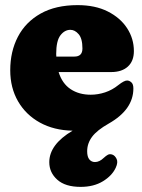

<svg xmlns="http://www.w3.org/2000/svg" viewBox="-20 -499 556 750"><path d="M432 156.5Q417.5 187.5 381.8 209.2Q346 231 295 231Q235 231 203.8 203Q172.5 175 172.5 134.5Q172.5 65.5 263.5 11.5Q190.5 10 135.8 -20.2Q81 -50.5 50.5 -103.2Q20 -156 20 -224.5Q20 -298 50 -355.5Q80 -413 138.8 -446Q197.5 -479 283 -479Q352 -479 401 -454.2Q450 -429.5 476.5 -388.8Q503 -348 503 -299.5Q503 -260.5 479.5 -239Q456 -217.5 414 -217.5H209Q223 -172.5 255.8 -150.8Q288.5 -129 334.5 -129Q362.5 -129 390.5 -138.2Q418.5 -147.5 442 -166.5Q466 -185.5 477.5 -184.5Q486 -184 493.5 -177Q501 -170 501 -153.5Q501 -71 405 -16.5Q359 9.5 339.8 35.2Q320.5 61 320.5 92Q320.5 113.5 329 123.8Q337.5 134 351 134Q368.5 134 385.5 117.5Q394 109.5 401.5 105.5Q409 101.5 419 105Q429 108.5 435.5 121.8Q442 135 432 156.5ZM199.5 -288Q199.5 -283 200 -278H270.5Q302 -278 302 -309.5Q302 -348.5 287.2 -365.5Q272.5 -382.5 255 -382.5Q232.5 -382.5 216 -361Q199.5 -339.5 199.5 -288Z"/></svg>

Font: Fraunces 72pt SuperSoft Black
Style: Regular
Weight: 900
Version: Version 1.000;[0bf87f6ff]